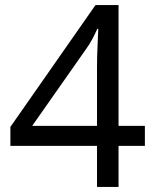

<svg xmlns="http://www.w3.org/2000/svg" viewBox="-20 -738 612 758"><path d="M552 -162H448V0H363V-162H21V-237L357 -718H448V-241H552ZM363 -466Q363 -518 365 -554.5Q367 -591 368 -624H364Q356 -605 344 -583Q332 -561 321 -546L107 -241H363Z"/></svg>

Font: Noto Sans Old Permic
Style: Regular
Weight: 400
Designer: Monotype Design Team
Foundry: Monotype Imaging Inc.
Version: Version 2.001; ttfautohint (v1.8.4.7-5d5b)